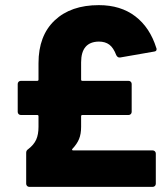

<svg xmlns="http://www.w3.org/2000/svg" viewBox="-20 -728 655 748"><path d="M82 -12V-133Q82 -142 90 -147Q112 -164 121 -184Q130 -204 130 -234V-275Q130 -280 125 -280H61Q56 -280 52.5 -283.5Q49 -287 49 -292V-401Q49 -406 52.5 -409.5Q56 -413 61 -413H125Q130 -413 130 -418V-482Q130 -589 193 -648.5Q256 -708 365 -708Q450 -708 507 -664.5Q564 -621 589 -541Q590 -540 590 -536Q590 -528 580 -527L448 -504H445Q438 -504 433 -513Q422 -542 406 -554Q390 -566 365 -566Q296 -565 296 -485V-418Q296 -413 301 -413H481Q486 -413 489.5 -409.5Q493 -406 493 -401V-292Q493 -287 489.5 -283.5Q486 -280 481 -280H301Q296 -280 296 -275V-234Q296 -206 288 -186.5Q280 -167 262 -148Q260 -146 261 -144Q262 -142 265 -142H575Q580 -142 583.5 -138.5Q587 -135 587 -130V-12Q587 -7 583.5 -3.5Q580 0 575 0H94Q89 0 85.5 -3.5Q82 -7 82 -12Z"/></svg>

Font: Barlow GEO ExtraBold
Style: Regular
Weight: 800
Designer: Jeremy Tribby
Foundry: Tribby Type
Version: Version 1.408